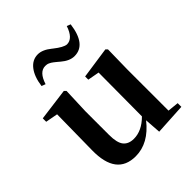

<svg xmlns="http://www.w3.org/2000/svg" viewBox="-219 -947 1109 1109"><g transform="rotate(-45 336.0 -392.5)"><path d="M502 -798 525 -789Q506 -643 411 -643Q372 -643 331 -678Q328 -681 320.5 -687Q313 -693 309.5 -696Q306 -699 299.5 -704Q293 -709 288 -712Q283 -715 276.5 -718Q270 -721 264 -722Q258 -723 251 -723Q202 -723 178 -647L154 -656Q163 -724 193 -762.5Q223 -801 268 -801Q306 -801 349 -766Q351 -765 354 -762Q402 -724 428 -722Q477 -722 502 -798ZM572 -37 640 -30V0L448 11L441 -89Q358 16 252 16Q95 16 98 -187L102 -477L27 -491V-519L225 -545L236 -534L230 -374V-180Q230 -116 251.5 -89.5Q273 -63 316 -63Q381 -63 440 -122L442 -478L371 -491V-517L564 -545L575 -534L572 -374Z"/></g></svg>

Font: Swei Spring CJKtc
Style: Bold
Weight: 700
Version: Version 1.021